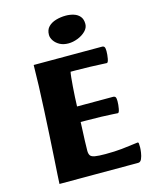

<svg xmlns="http://www.w3.org/2000/svg" viewBox="-125 -928 802 1009"><g transform="rotate(-15 276.5 -423.0)"><path d="M71.1 0Q71.6 -13 73.8 -50.6Q76.1 -88.2 79.6 -142.8Q83.1 -197.4 86.6 -262.5Q90.1 -327.5 93.6 -394.8Q97.1 -462 99.3 -525.4Q101.5 -588.8 102 -639H473.5Q483 -639 486.8 -632.7Q490.5 -626.5 490.5 -610.6Q490.5 -591.3 486.7 -570.3Q482.8 -549.2 476 -549.2Q472.7 -549.2 447.6 -550.5Q422.5 -551.7 385.4 -553.1Q348.4 -554.5 307.6 -554.5H280.1Q277.9 -546 275.7 -524.3Q273.6 -502.6 271.4 -474.8Q269.1 -447.1 267.8 -419.4Q266.4 -391.7 265.7 -369.4H461.2Q470.8 -369.4 474.6 -363.5Q478.3 -357.6 478.3 -341.8Q478.3 -322.4 474.4 -301.1Q470.6 -279.8 463.8 -279.8Q460.3 -279.8 436.4 -281.5Q412.5 -283.1 374.7 -284.3Q336.9 -285.6 289.3 -285.6H262.9Q262.4 -270.8 261.2 -243.2Q259.9 -215.7 258.7 -185.5Q257.4 -155.3 257.4 -130.3Q257.4 -114.4 263.4 -105.1Q269.4 -95.9 288.5 -92.5Q307.7 -89.1 345.7 -89.1Q396.6 -89.1 434.7 -93.1Q472.7 -97.1 496 -100.6Q519.2 -104.1 523.7 -104.1Q528.5 -104.1 529.4 -98.2Q530.2 -92.3 530.2 -75.7Q530.2 -66.7 527.6 -48.3Q525 -29.9 518.5 -14.9Q511.9 0 499.6 0ZM308.7 -701.2Q281.3 -701.2 261.8 -711.8Q242.2 -722.5 231.2 -738.8Q220.3 -755.1 220.3 -770.9Q220.3 -798.5 236.3 -814.8Q252.2 -831 277.8 -838.5Q303.4 -846 331.6 -846Q353.9 -846 374.4 -839.6Q394.9 -833.3 407.5 -818.3Q420.2 -803.4 420.2 -777.4Q420.2 -756 402.6 -738.6Q385.1 -721.2 359.1 -711.2Q333.1 -701.2 308.7 -701.2Z"/></g></svg>

Font: Briem Hand Thin
Style: Regular
Weight: 100
Designer: Gunnlaugur SE Briem, Eben Sorkin
Foundry: Sorkin Type Co.
Version: Version 1.003